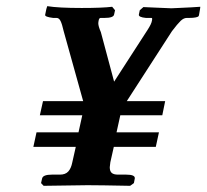

<svg xmlns="http://www.w3.org/2000/svg" viewBox="-20 -600 668 621"><path d="M494.1 -171.9 483.9 -125H348.1L336.9 -75.2Q335 -61.5 335 -59.1Q335 -46.4 341.3 -40.8Q347.7 -35.2 361.8 -35.2H388.2Q417.5 -35.2 416 -22.9L413.1 -7.8L400.9 1Q301.3 -1 263.2 -1L121.1 1L112.8 -7.8L116.2 -22.9Q119.1 -35.2 147.9 -35.2H173.8Q191.4 -35.2 200.7 -45.2Q210 -55.2 213.9 -75.2L225.1 -125H87.9L98.1 -171.9H233.9L246.1 -227.1H108.9L119.1 -272.9H249L186 -499Q180.7 -522.5 175.8 -532.2Q170.9 -542 163.1 -542H151.9Q125 -545.4 126 -551.8L129.9 -570.8L132.8 -580.1Q168.9 -574.2 244.1 -574.2Q311 -574.2 342.8 -578.1L352.1 -566.9L349.1 -553.2Q347.2 -542 317.9 -542H305.2Q300.3 -542 298.8 -532.2Q298.8 -531.2 298.3 -528.8Q297.9 -526.4 297.9 -524.9Q297.9 -515.1 306.2 -496.1L349.1 -335.9L457 -502.9Q469.7 -522.5 471.2 -532.2Q473.6 -542 470.2 -542H452.1Q427.2 -544.4 429.2 -553.2L432.1 -566.9L443.8 -577.1Q446.3 -577.1 486.6 -575.2Q526.9 -573.2 534.2 -573.2Q537.6 -573.2 556.2 -574.2L597.7 -576.2Q620.6 -577.6 627.9 -578.1L627 -570.8L624 -553.2Q623.5 -549.3 622.1 -547.4Q620.6 -545.4 613 -543.7Q605.5 -542 590.8 -542H584Q574.2 -542 564.2 -532.5Q554.2 -522.9 536.1 -499L390.1 -272.9H514.2L504.9 -227.1H369.1L356.9 -171.9Z"/></svg>

Font: Linux Libertine G
Style: Semibold Italic
Weight: 600
Italic angle: -11.5°
Designer: Philipp H. Poll
Foundry: Philipp H. Poll
Version: Version 5.1.1